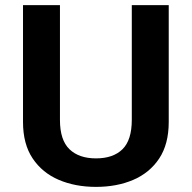

<svg xmlns="http://www.w3.org/2000/svg" viewBox="-20 -720 750 751"><path d="M355.5 11Q274.5 11 210 -16.5Q145.5 -44 107.8 -100.2Q70 -156.5 70 -243V-700H214.5V-251Q214.5 -172 251.8 -136.2Q289 -100.5 355.5 -100.5Q422.5 -100.5 459 -136.2Q495.5 -172 495.5 -251.5V-700H640V-243Q640 -156.5 602.8 -100.2Q565.5 -44 501.2 -16.5Q437 11 355.5 11Z"/></svg>

Font: League Mono SemiBold
Style: Regular
Weight: 600
Width: 6
Designer: Tyler Finck
Foundry: The League of Moveable Type / Tyler Finck
Version: Version 2.300;RELEASE